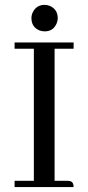

<svg xmlns="http://www.w3.org/2000/svg" viewBox="-20 -758 357 778"><path d="M278.3 0Q278.3 -21.5 262.7 -24.4Q257.8 -25.4 252.9 -25.4H201.2V-560.5H278.3V-585.9H39.1V-560.5H117.2V-25.4H39.1V0ZM213.9 -684.6Q213.9 -718.8 183.6 -733.4Q171.9 -738.3 161.1 -738.3Q127 -738.3 112.3 -707Q107.4 -696.3 107.4 -684.6Q107.4 -648.4 139.6 -634.8Q150.4 -630.9 161.1 -630.9Q195.3 -630.9 209 -662.1Q213.9 -672.9 213.9 -684.6Z"/></svg>

Font: Abhaya Libre
Style: Regular
Weight: 400
Designer: Pushpananda Ekanayake, Sol Matas, Pathum Egodawatta
Foundry: Mooniak
Version: Version 1.050 ; ttfautohint (v1.6)